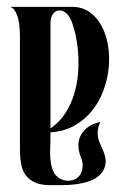

<svg xmlns="http://www.w3.org/2000/svg" viewBox="-20 -539 348 559"><path d="M9.8 -519H189.9Q219.2 -519 240.7 -503.9Q262.2 -488.8 275.6 -463.9Q289.1 -439 294.4 -407Q299.8 -375 296.4 -341.3Q293 -307.6 281 -275.1Q269 -242.7 248 -216.6Q227.1 -190.4 196.8 -173.3Q166.5 -156.2 127 -153.8Q127 -128.9 126 -102.1Q125 -75.2 130.9 -51.8Q136.2 -31.7 149.7 -22.2Q163.1 -12.7 178.2 -12.7Q190.9 -12.7 201.4 -18.8Q211.9 -24.9 216.8 -37.1Q225.1 -59.1 215.8 -80.1Q210 -94.2 208.5 -110.1Q207 -126 212.9 -140.4Q218.8 -154.8 232.9 -166.5Q247.1 -178.2 272 -184.1Q266.1 -171.4 264.9 -160.9Q263.7 -150.4 265.1 -141.1Q266.6 -131.8 270.3 -123.3Q273.9 -114.7 277.8 -106Q289.6 -81.1 287.4 -63.5Q285.2 -45.9 273.9 -33.2Q261.7 -19.5 243.2 -12.7Q224.6 -5.9 203.9 -2.9Q183.1 0 161.9 0Q140.6 0 123 0Q97.2 -0.5 80.6 -8.3Q64 -16.1 54.4 -29.5Q44.9 -43 41.5 -62Q38.1 -81.1 38.1 -104V-430.2Q38.1 -471.7 30.3 -493.4Q22.5 -515.1 9.8 -519ZM127 -165Q153.8 -183.6 170.4 -209.7Q187 -235.8 196 -265.6Q205.1 -295.4 207.3 -326.7Q209.5 -357.9 207.3 -386.5Q205.1 -415 199.5 -439.5Q193.8 -463.9 187 -480Q180.2 -495.1 171.1 -502Q162.1 -508.8 153.3 -508.8Q142.6 -508.8 134.8 -499Q127 -489.3 127 -472.2Z"/></svg>

Font: 003 KoZ KJR
Style: Regular
Weight: 400
Designer: Ko Z, Min Khaing
Foundry: Your Own Font Foundry
Version: Version 2.50;March 29, 2020;